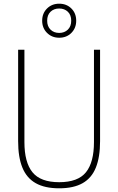

<svg xmlns="http://www.w3.org/2000/svg" viewBox="-20 -1009 639 1038"><path d="M300 9Q222 9 173 -18.8Q124 -46.5 101 -103Q78 -159.5 78 -246V-740H112V-241Q112 -131.5 155.5 -77.8Q199 -24 300 -24Q401.5 -24 444.8 -77.8Q488 -131.5 488 -241V-740H521V-246Q521 -159.5 498.2 -103Q475.5 -46.5 426.8 -18.8Q378 9 300 9ZM300 -805Q260.5 -805 234.2 -831.2Q208 -857.5 208 -897Q208 -937 234.2 -963Q260.5 -989 300 -989Q340 -989 366 -963Q392 -937 392 -897Q392 -857.5 366 -831.2Q340 -805 300 -805ZM300 -831Q328.5 -831 346.8 -848.8Q365 -866.5 365 -897Q365 -928 346.8 -945.5Q328.5 -963 300 -963Q271.5 -963 253.2 -945.5Q235 -928 235 -897Q235 -866.5 253.2 -848.8Q271.5 -831 300 -831Z"/></svg>

Font: Encode Sans SC Condensed Thin
Style: Regular
Weight: 100
Width: 3
Designer: Multiple Designers
Foundry: Impallari Type
Version: Version 3.002